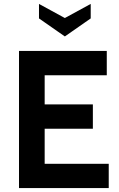

<svg xmlns="http://www.w3.org/2000/svg" viewBox="-20 -960 608 980"><path d="M179 -866V-940L311 -868L443 -940V-866L311 -774ZM535 0H77V-700H525V-576H208V-427H454V-303H208V-124H535Z"/></svg>

Font: Cabin
Style: Bold
Weight: 700
Designer: Pablo Impallari
Foundry: Pablo Impallari. http://www.impallari.com Igino Marini. http://www.ikern.com
Version: Version 3.001;hotconv 1.0.109;makeotfexe 2.5.65596